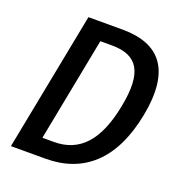

<svg xmlns="http://www.w3.org/2000/svg" viewBox="-132 -840 884 949"><g transform="rotate(20 310.0 -365.0)"><path d="M30 0H212C408 0 545 -115 594.5 -368C643.5 -621.5 547.5 -730 351.5 -730H172ZM477 -373C440.5 -184.5 360 -92 222.5 -92H162L268 -638.5H328.5C466 -638.5 514 -561.5 477 -373Z"/></g></svg>

Font: Monaspace Neon Medium
Style: Italic
Weight: 500
Italic angle: -11°
Designer: Riley Cran & the Lettermatic Team
Foundry: Lettermatic
Version: Version 1.200 (Monaspace Neon)